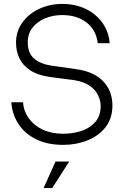

<svg xmlns="http://www.w3.org/2000/svg" viewBox="-20 -731 646 982"><path d="M303 10Q222 10 164 -19Q106 -48 74 -97.5Q42 -147 38 -208H98Q101 -162 127.5 -125.5Q154 -89 198.5 -68Q243 -47 303 -47Q355 -47 398.5 -62Q442 -77 468.5 -108.5Q495 -140 495 -189Q495 -214 482.5 -242Q470 -270 440 -291.5Q410 -313 360 -321Q329 -325 298.5 -329Q268 -333 237 -337Q173 -346 134.5 -371.5Q96 -397 79 -433.5Q62 -470 62 -513Q62 -571 94.5 -616Q127 -661 181 -686Q235 -711 299 -711Q364 -711 417 -686Q470 -661 503 -615.5Q536 -570 541 -510H480Q472 -578 422.5 -616Q373 -654 298 -654Q252 -654 211.5 -637.5Q171 -621 146.5 -590Q122 -559 122 -514Q122 -459 155 -431Q188 -403 245 -395Q261 -393 284.5 -389.5Q308 -386 331.5 -383Q355 -380 371 -377Q459 -365 507 -316Q555 -267 555 -190Q555 -126 520 -81Q485 -36 427.5 -13Q370 10 303 10ZM264 95H334L247 231H203Z"/></svg>

Font: Haskoy Light
Style: Regular
Weight: 300
Designer: Ertekin Erdin
Foundry: Ertekin Erdin
Version: Version 2.000; ttfautohint (v1.8.4.7-5d5b)